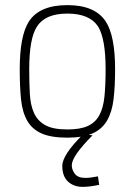

<svg xmlns="http://www.w3.org/2000/svg" viewBox="-20 -529 526 749"><path d="M243 8Q179 8 142 -8.5Q105 -25 86 -58.5Q67 -92 62 -142Q57 -192 57 -259Q57 -388 92 -444Q133 -509 243 -509Q350 -509 392 -446Q429 -390 429 -259Q429 -192 423 -142Q417 -92 397.5 -58.5Q378 -25 341 -8.5Q304 8 243 8ZM243 -24Q293 -24 322.5 -37.5Q352 -51 367.5 -79.5Q383 -108 387.5 -152.5Q392 -197 392 -259Q392 -377 363 -425Q330 -476 243 -476Q156 -476 124 -425Q94 -379 94 -259Q94 -205 96.5 -161.5Q99 -118 113 -87.5Q127 -57 157 -40.5Q187 -24 243 -24ZM303 200Q268 200 245.5 179.5Q223 159 223 118Q223 75 305 -6L341 -1Q260 80 260 116Q260 133 272 149Q284 165 313 165Q333 165 362 159L367 192Q329 200 303 200Z"/></svg>

Font: Storia Sans Thin
Style: Regular
Weight: 100
Designer: Accademia di Belle Arti di Urbino and others
Foundry: Accademia di Belle Arti di Urbino and others.
Version: Version 60.001;May 25, 2020;FontCreator 12.0.0.2522 64-bit